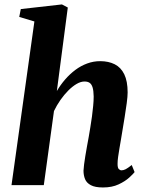

<svg xmlns="http://www.w3.org/2000/svg" viewBox="-20 -837 658 868"><path d="M445.5 10.5Q410 10.5 390.8 0.2Q371.5 -10 364.5 -27.2Q357.5 -44.5 357.5 -65.5Q358 -77 360.2 -94.2Q362.5 -111.5 365.8 -132.2Q369 -153 373.2 -175Q377.5 -197 381 -217.5Q384.5 -238.5 388.5 -262.2Q392.5 -286 395.8 -310.5Q399 -335 401.2 -358Q403.5 -381 403.5 -401Q403 -427.5 398.5 -442Q394 -456.5 385.2 -462.5Q376.5 -468.5 362 -468.5Q345 -468.5 326.2 -457.5Q307.5 -446.5 288.8 -427.8Q270 -409 253.2 -385Q236.5 -361 224 -335L178 0H32L135.5 -740L67 -760.5L74 -796L260 -817L286.5 -803L237 -425.5Q253.5 -453.5 274.5 -477.8Q295.5 -502 320.5 -520.8Q345.5 -539.5 374 -550Q402.5 -560.5 433 -560.5Q470.5 -560.5 498.5 -546.5Q526.5 -532.5 541.8 -501.2Q557 -470 557 -419Q557 -401.5 553 -371Q549 -340.5 543.5 -307.2Q538 -274 533.5 -246.5Q530.5 -228 527 -207.2Q523.5 -186.5 520 -166.2Q516.5 -146 514 -128Q511.5 -110 511.5 -96Q511.5 -78 517.2 -72.5Q523 -67 529.5 -67Q538.5 -67 548.5 -72.2Q558.5 -77.5 575.5 -91L588.5 -59Q582.5 -51 564.2 -34.2Q546 -17.5 516.2 -3.5Q486.5 10.5 445.5 10.5Z"/></svg>

Font: Merriweather 36pt ExtraBold
Style: Italic
Weight: 800
Italic angle: -7.8°
Version: Version 2.101